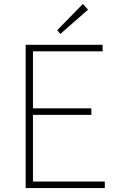

<svg xmlns="http://www.w3.org/2000/svg" viewBox="-20 -953 602 973"><path d="M110 0H511V-33H147V-371H443V-404H147V-693H500V-726H110ZM286 -781 426 -904 400 -933 270 -800Z"/></svg>

Font: Genne Gothic ExtraLight
Style: Regular
Weight: 250
Designer: Ryoko NISHIZUKA (kana & ideographs); Paul D. Hunt (Latin, Greek & Cyrillic); Wenlong ZHANG (bopomofo); Sandoll Communica
Foundry: Adobe Systems Incorporated
Version: Version 1.004;PS 1.004;hotconv 16.6.51;makeotf.lib2.5.65220